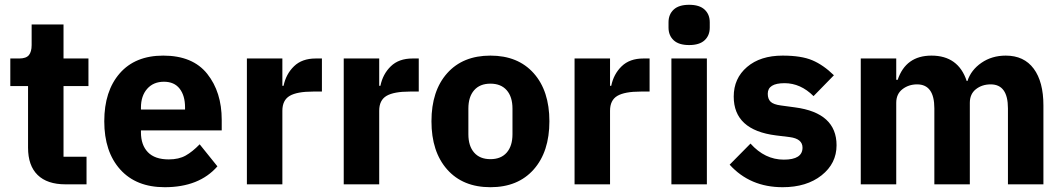

<svg xmlns="http://www.w3.org/2000/svg" viewBox="-20 -769 4436 801"><path d="M341 0H253Q177 0 137 -39Q97 -78 97 -153V-410H23V-525H60Q89 -525 100.5 -539Q112 -553 112 -581V-667H245V-525H349V-410H245V-115H341Z M667 12Q548 12 481.5 -62Q415 -136 415 -263Q415 -389 479.5 -463Q544 -537 661 -537Q784 -537 844.5 -461Q905 -385 905 -269V-225H568V-217Q568 -164 597 -134Q626 -104 684 -104Q726 -104 754.5 -120Q783 -136 813 -167L887 -75Q811 12 667 12ZM664 -428Q620 -428 594 -398.5Q568 -369 568 -320V-312H752V-321Q752 -370 729.5 -399Q707 -428 664 -428Z M1158 0H1010V-525H1158V-411H1163Q1173 -460 1206.5 -492.5Q1240 -525 1297 -525H1323V-387H1286Q1219 -387 1188.5 -369Q1158 -351 1158 -307Z M1562 0H1414V-525H1562V-411H1567Q1577 -460 1610.5 -492.5Q1644 -525 1701 -525H1727V-387H1690Q1623 -387 1592.5 -369Q1562 -351 1562 -307Z M2206.5 -62Q2141 12 2026 12Q1911 12 1845.5 -62Q1780 -136 1780 -263Q1780 -390 1845.5 -463.5Q1911 -537 2026 -537Q2141 -537 2206.5 -463.5Q2272 -390 2272 -263Q2272 -136 2206.5 -62ZM2118 -209V-316Q2118 -365 2094 -392.5Q2070 -420 2026 -420Q1982 -420 1958 -392.5Q1934 -365 1934 -316V-209Q1934 -160 1958 -132.5Q1982 -105 2026 -105Q2070 -105 2094 -132.5Q2118 -160 2118 -209Z M2525 0H2377V-525H2525V-411H2530Q2540 -460 2573.5 -492.5Q2607 -525 2664 -525H2690V-387H2653Q2586 -387 2555.5 -369Q2525 -351 2525 -307Z M2769 -654V-676Q2769 -709 2790.5 -729Q2812 -749 2855 -749Q2898 -749 2919.5 -729Q2941 -709 2941 -676V-654Q2941 -621 2919.5 -601Q2898 -581 2855 -581Q2812 -581 2790.5 -601Q2769 -621 2769 -654ZM2781 0V-525H2929V0Z M3245 12Q3109 12 3024 -82L3111 -170Q3171 -103 3250 -103Q3328 -103 3328 -153Q3328 -190 3275 -197L3218 -204Q3041 -226 3041 -366Q3041 -442 3096.5 -489.5Q3152 -537 3245 -537Q3323 -537 3369 -517.5Q3415 -498 3459 -455L3374 -368Q3320 -422 3253 -422Q3183 -422 3183 -378Q3183 -356 3195 -344.5Q3207 -333 3238 -329L3297 -321Q3470 -298 3470 -163Q3470 -87 3407.5 -37.5Q3345 12 3245 12Z M3719 0H3571V-525H3719V-436H3725Q3759 -537 3866 -537Q3978 -537 4013 -431H4016Q4031 -477 4074.5 -507Q4118 -537 4176 -537Q4252 -537 4292.5 -482.5Q4333 -428 4333 -329V0H4185V-317Q4185 -417 4113 -417Q4077 -417 4051.5 -397Q4026 -377 4026 -340V0H3878V-317Q3878 -417 3806 -417Q3771 -417 3745 -397Q3719 -377 3719 -340Z"/></svg>

Font: Aneliza
Style: Bold
Weight: 700
Designer: Mike Abbink, Paul van der Laan, Pieter van Rosmalen
Foundry: Bold Monday
Version: Version 3.0